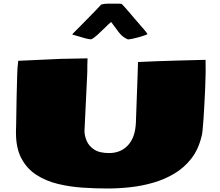

<svg xmlns="http://www.w3.org/2000/svg" viewBox="-20 -1031 1229 1074"><path d="M581.5 23.4Q513.2 23.4 441.4 18.6Q369.6 13.7 303.2 -2.4Q236.8 -18.6 184.1 -52.5Q131.3 -86.4 100.3 -143.8Q69.3 -201.2 69.3 -289.1Q69.3 -298.8 69.6 -309.3Q69.8 -319.8 70.3 -330.6L72.8 -480.5Q75.2 -553.7 75.9 -603.5Q76.7 -653.3 82 -690.9L318.8 -701.7L469.7 -704.6Q468.8 -685.1 468.5 -665.5Q468.3 -646 468.3 -627.4L453.1 -308.6Q452.6 -305.2 452.6 -298.3Q452.6 -272.9 464.4 -244.1Q476.1 -215.3 505.9 -195.1Q535.6 -174.8 590.3 -174.8Q655.8 -174.8 696.5 -219.2Q737.3 -263.7 740.2 -346.7L749.5 -604.5L752 -684.1Q801.3 -686.5 855.2 -688.5Q909.2 -690.4 976.1 -692.4Q1043 -694.3 1129.9 -696.3Q1129.9 -679.2 1130.1 -662.1Q1130.4 -645 1130.4 -626.5Q1129.9 -588.4 1127.9 -542.7Q1126 -497.1 1123.5 -450.9Q1121.1 -404.8 1118.4 -365.2Q1115.7 -325.7 1112.8 -299.1Q1109.9 -272.5 1106.9 -266.1Q1089.4 -194.3 1050.3 -144Q1011.2 -93.8 957 -61Q902.8 -28.3 839.6 -9.8Q776.4 8.8 710.2 16.1Q644 23.4 581.5 23.4ZM695.3 -810.5Q664.6 -823.2 643.1 -852.3Q621.6 -881.3 601.6 -908.2Q587.4 -896.5 566.2 -875.2Q544.9 -854 524.2 -835.2Q503.4 -816.4 489.7 -811Q478 -811 456.3 -816.9Q434.6 -822.8 413.8 -829.3Q393.1 -835.9 383.8 -837.9Q391.1 -847.2 400.6 -856.2Q410.2 -865.2 420.9 -876.5L481.4 -938Q498.5 -955.1 514.2 -971.7Q529.8 -988.3 546.4 -1005.9Q566.4 -1011.2 590.3 -1010.7Q614.3 -1010.3 633.8 -1010.3Q640.6 -1010.3 647.2 -1010.3Q653.8 -1010.3 660.2 -1009.3Q669.9 -1000.5 689.2 -978Q708.5 -955.6 730.2 -930.2Q752 -904.8 768.1 -886.2Q775.4 -877.9 787.6 -863.8Q799.8 -849.6 805.2 -839.8Q796.4 -835 773.2 -827.9Q750 -820.8 727.1 -815.7Q704.1 -810.5 695.3 -810.5Z"/></svg>

Font: Seymour One
Style: Regular
Weight: 400
Designer: Vernon Adams
Foundry: Vernon Adams
Version: Version 1.100; ttfautohint (v1.8.4.7-5d5b);gftools[0.9.33]